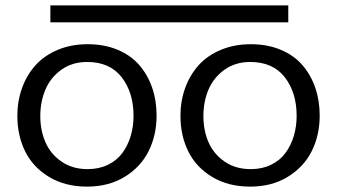

<svg xmlns="http://www.w3.org/2000/svg" viewBox="-20 -676 1247 707"><path d="M302.7 -513.2Q364.3 -513.2 413.1 -492.7Q461.9 -472.2 492.9 -436.3Q523.9 -400.4 540.3 -353Q556.6 -305.7 556.6 -250.5Q556.6 -178.7 527.6 -120.1Q498.5 -61.5 439.5 -25.1Q380.4 11.2 300.8 11.2Q220.2 11.2 161.1 -24.2Q102.1 -59.6 73 -117.9Q43.9 -176.3 43.9 -249.5Q43.9 -304.2 61.3 -352.1Q78.6 -399.9 110.8 -435.8Q143.1 -471.7 192.6 -492.4Q242.2 -513.2 302.7 -513.2ZM471.7 -249.5Q471.7 -335.4 428 -391.6Q384.3 -447.8 300.8 -447.8Q246.1 -447.8 206.3 -419.4Q166.5 -391.1 147.5 -346.7Q128.4 -302.2 128.4 -248.5Q128.4 -195.3 147.5 -151.9Q166.5 -108.4 206.8 -80.8Q247.1 -53.2 302.7 -53.2Q344.2 -53.2 377.2 -69.1Q410.2 -85 430.4 -112.5Q450.7 -140.1 461.2 -175Q471.7 -210 471.7 -249.5ZM903.3 -513.2Q964.8 -513.2 1013.7 -492.7Q1062.5 -472.2 1093.5 -436.3Q1124.5 -400.4 1140.9 -353Q1157.2 -305.7 1157.2 -250.5Q1157.2 -178.7 1128.2 -120.1Q1099.1 -61.5 1040 -25.1Q981 11.2 901.4 11.2Q820.8 11.2 761.7 -24.2Q702.6 -59.6 673.6 -117.9Q644.5 -176.3 644.5 -249.5Q644.5 -304.2 661.9 -352.1Q679.2 -399.9 711.4 -435.8Q743.7 -471.7 793.2 -492.4Q842.8 -513.2 903.3 -513.2ZM1072.3 -249.5Q1072.3 -335.4 1028.6 -391.6Q984.9 -447.8 901.4 -447.8Q846.7 -447.8 806.9 -419.4Q767.1 -391.1 748 -346.7Q729 -302.2 729 -248.5Q729 -195.3 748 -151.9Q767.1 -108.4 807.4 -80.8Q847.7 -53.2 903.3 -53.2Q944.8 -53.2 977.8 -69.1Q1010.7 -85 1031 -112.5Q1051.3 -140.1 1061.8 -175Q1072.3 -210 1072.3 -249.5ZM1041.5 -656.2V-593.8H165.5V-656.2Z"/></svg>

Font: RGR Online_21
Style: Regular
Weight: 400
Italic angle: -12°
Designer: vernon adams
Foundry: vernon adams
Version: Version 1.000